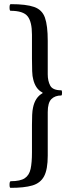

<svg xmlns="http://www.w3.org/2000/svg" viewBox="-20 -749 352 925"><path d="M31 156Q26 156 26 141Q26 124 32 124Q78 124 99.5 109.5Q121 95 127.5 64.5Q134 34 134 -15V-147Q134 -175 135 -196Q136 -217 139 -230Q149 -280 185 -300V-303Q167 -312 156 -328.5Q145 -345 140 -367Q136 -380 135 -406Q134 -432 134 -467V-582Q134 -644 113 -670.5Q92 -697 31 -697Q26 -697 26 -713Q26 -729 32 -729Q106 -729 144.5 -715.5Q183 -702 196.5 -664Q210 -626 210 -552V-391Q210 -359 222 -336.5Q234 -314 275 -314Q279 -314 279 -302Q279 -289 275 -289Q245 -289 227.5 -271.5Q210 -254 210 -209V1Q210 67 192.5 100Q175 133 136 144.5Q97 156 31 156Z"/></svg>

Font: Junicode Two Beta Condensed Medium
Style: Regular
Weight: 500
Width: 3
Designer: Peter S. Baker
Foundry: Briery Creek Software
Version: Version 1.053; ttfautohint (v1.8.4)